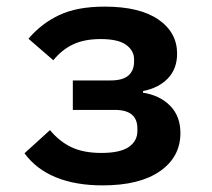

<svg xmlns="http://www.w3.org/2000/svg" viewBox="-20 -548 640 580"><path d="M290 12Q208 12 148.5 -12.5Q89 -37 54 -85L131 -155Q160 -120 196.5 -103Q233 -86 286 -86Q343 -86 369 -104Q395 -122 395 -152V-160Q395 -216 327 -216H200V-305H314Q351 -305 368 -320Q385 -335 385 -362V-369Q385 -395 361 -412.5Q337 -430 284 -430Q235 -430 201 -414Q167 -398 141 -366L66 -431Q105 -477 159 -502.5Q213 -528 296 -528Q402 -528 458.5 -489Q515 -450 515 -386Q515 -340 487 -311Q459 -282 412 -273V-268Q463 -260 494 -228.5Q525 -197 525 -146Q525 -74 463.5 -31Q402 12 290 12Z"/></svg>

Font: IBM Plex Mono SmBld
Style: Regular
Weight: 600
Monospace: yes
Designer: Mike Abbink, Paul van der Laan, Pieter van Rosmalen
Foundry: Bold Monday
Version: Version 2.3